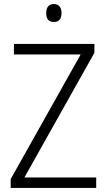

<svg xmlns="http://www.w3.org/2000/svg" viewBox="-20 -932 530 952"><path d="M457 0H33V-44L380 -662H49V-714H448V-670L101 -52H457ZM247 -912Q266 -912 275.5 -900Q285 -888 285 -868Q285 -823 247 -823Q209 -823 209 -868Q209 -888 218.5 -900Q228 -912 247 -912Z"/></svg>

Font: Noto Sans Georgian SemiCondensed Light
Style: Regular
Weight: 300
Width: 4
Designer: Monotype Design Team, Akaki Razmadze
Foundry: Google LLC
Version: Version 2.005; ttfautohint (v1.8.4.7-5d5b)